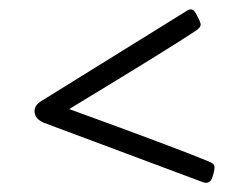

<svg xmlns="http://www.w3.org/2000/svg" viewBox="-20 -596 514 419"><path d="M71 -376 387 -572Q394 -577 399.5 -575Q405 -573 411 -560Q418 -547 418 -542Q418 -537 409 -530Q349 -490 131 -358Q373 -270 437 -243Q447 -239 448 -233.5Q449 -228 445 -214Q440 -193 424 -198L76 -328Q57 -336 55.5 -351Q54 -366 71 -376Z"/></svg>

Font: Bonbon
Style: Regular
Weight: 400
Designer: Ksenia Erulevich
Foundry: Cyreal (www.cyreal.org)
Version: Version 1.001